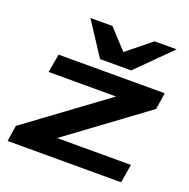

<svg xmlns="http://www.w3.org/2000/svg" viewBox="-138 -922 1037 1054"><g transform="rotate(20 380.5 -395.0)"><path d="M17 0 31 -93 493 -433H99L118 -541H738L723 -444L267 -108H698L680 0ZM717 -790 522 -596H340L213 -790H342L447 -676L588 -790Z"/></g></svg>

Font: Georama Extra Expanded SemiBold
Style: Italic
Weight: 600
Width: 8
Italic angle: -9°
Designer: Jean-Baptiste Levee
Foundry: Production Type
Version: Version 1.000